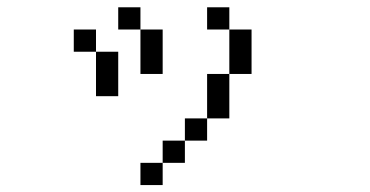

<svg xmlns="http://www.w3.org/2000/svg" viewBox="-20 -458 1040 540"><path d="M375 -375H312.5V-437.5H375ZM187.5 -375H250V-312.5H187.5ZM250 -312.5H312.5V-187.5H250ZM375 0H437.5V62.5H375ZM375 -375H437.5V-250H375ZM437.5 -62.5H500V0H437.5ZM500 -125H562.5V-62.5H500ZM562.5 -250H625V-125H562.5ZM562.5 -437.5H625V-375H562.5ZM625 -375H687.5V-250H625Z"/></svg>

Font: 寒蝉点阵体 16px
Style: Regular
Weight: 400
Designer: Designed by Warren2060
Foundry: ChillType
Version: Version 1.000